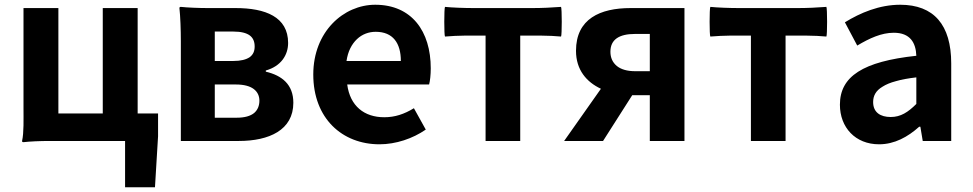

<svg xmlns="http://www.w3.org/2000/svg" viewBox="-20 -594 4099 809"><path d="M79 -280V-140C79 -92 81 -35 73 0C73 2 73 5 79 5C105 2 149 0 186 0H293H507V195H633L646 -20V-116H560V-560H413V-116H226V-560H79Z M742 -280V0H864H986C1114 0 1216 -46 1216 -161C1216 -238 1168 -276 1100 -292V-297C1164 -315 1194 -362 1194 -413C1194 -523 1098 -560 973 -560H857C818 -560 770 -562 742 -565C740 -565 736 -565 736 -560C740 -525 742 -468 742 -420V-280ZM1032 -445C1047 -434 1053 -418 1053 -398C1053 -379 1047 -364 1032 -353C1017 -343 995 -337 962 -337H885V-461H964C996 -461 1018 -455 1032 -445ZM1051 -118C1035 -105 1011 -98 977 -98H885V-238H974C1008 -238 1033 -231 1049 -219C1065 -207 1073 -190 1073 -170C1073 -149 1066 -131 1051 -118Z M1701 -238H1788C1792 -252 1795 -279 1795 -306C1795 -462 1715 -574 1561 -574C1428 -574 1300 -461 1300 -280C1300 -95 1422 14 1579 14C1648 14 1719 -10 1774 -48L1724 -138C1683 -113 1644 -100 1599 -100C1515 -100 1455 -147 1443 -238H1615ZM1484 -429C1506 -450 1534 -460 1563 -460C1636 -460 1669 -412 1669 -337H1554H1440C1446 -378 1462 -408 1484 -429Z M2026 -222V0H2172V-444H2258C2288 -444 2323 -442 2344 -440C2348 -444 2348 -560 2344 -565C2304 -562 2264 -560 2222 -560H2099H1977C1935 -560 1885 -562 1855 -565C1851 -560 1851 -444 1855 -440C1883 -442 1911 -444 1940 -444H2026Z M2579 -316C2561 -331 2552 -351 2552 -376C2552 -427 2588 -451 2656 -451H2718V-372V-294H2656C2622 -294 2596 -302 2579 -316ZM2864 -280V-560H2750H2637C2509 -560 2407 -515 2407 -380C2407 -299 2452 -248 2512 -220L2357 0H2521L2644 -193H2718V0H2864Z M3144 -222V0H3290V-444H3376C3406 -444 3441 -442 3462 -440C3466 -444 3466 -560 3462 -565C3422 -562 3382 -560 3340 -560H3217H3095C3053 -560 3003 -562 2973 -565C2969 -560 2969 -444 2973 -440C3001 -442 3029 -444 3058 -444H3144Z M3988 -245V-327C3988 -489 3915 -574 3773 -574C3685 -574 3605 -540 3540 -500L3592 -402C3644 -433 3694 -456 3746 -456C3815 -456 3839 -414 3841 -359C3616 -335 3519 -272 3519 -153C3519 -57 3584 14 3684 14C3749 14 3805 -17 3853 -60H3858L3868 0H3988V-163ZM3755 -252C3779 -259 3807 -264 3841 -268V-156C3806 -121 3775 -101 3733 -101C3690 -101 3659 -120 3659 -164C3659 -190 3670 -212 3699 -229C3713 -238 3732 -246 3755 -252Z"/></svg>

Font: GenSekiGothic2 TW B
Style: Regular
Weight: 700
Version: Version 2.100;PS 2.1;hotconv 16.6.51;makeotf.lib2.5.65220 DE